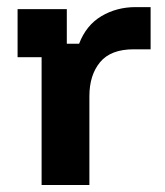

<svg xmlns="http://www.w3.org/2000/svg" viewBox="-20 -526 468 546"><path d="M98.3 0V-363.3H30V-500H170V-401.7H205Q225 -454.2 268.3 -480Q311.7 -505.8 365.8 -505.8H408.3V-385.8H360Q295 -385.8 264.6 -349.2Q234.2 -312.5 234.2 -252.5V0Z"/></svg>

Font: Funnel Display Light
Style: Bold
Weight: 700
Version: Version 1.000